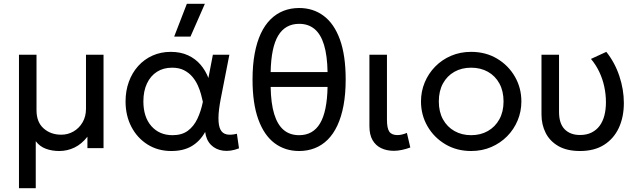

<svg xmlns="http://www.w3.org/2000/svg" viewBox="-20 -777 3346 1007"><path d="M79.5 210V-490H171.5V-199Q171.5 -136.5 208.8 -103.5Q246 -70.5 301.5 -70.5Q336 -70.5 365.5 -87.5Q395 -104.5 413 -135.2Q431 -166 431 -206.5V-490H523V0H438.5V-60Q408.5 -21.5 370.8 -3.2Q333 15 290.5 15Q252.5 15 220.5 3.2Q188.5 -8.5 167.5 -36.5V210Z M878.5 15Q808 15 753.8 -19.2Q699.5 -53.5 669 -112.2Q638.5 -171 638.5 -245Q638.5 -300.5 655.8 -348Q673 -395.5 704.8 -430.8Q736.5 -466 780 -485.5Q823.5 -505 875.5 -505Q927 -505 966 -487Q1005 -469 1031.5 -438Q1058 -407 1073 -368L1096.5 -490H1183L1138 -260Q1126 -198.5 1125.8 -158.5Q1125.5 -118.5 1136 -97.8Q1146.5 -77 1168.5 -72.2Q1190.5 -67.5 1222.5 -75.5L1233.5 1Q1188.5 18.5 1150 13.2Q1111.5 8 1086.5 -17.2Q1061.5 -42.5 1056 -85Q1029 -36.5 985.8 -10.8Q942.5 15 878.5 15ZM885 -68Q934 -68 965.2 -91.2Q996.5 -114.5 1015.2 -154Q1034 -193.5 1044 -243Q1040.5 -259 1034.5 -281.8Q1028.5 -304.5 1017.5 -329Q1006.5 -353.5 988.8 -374.5Q971 -395.5 945 -408.8Q919 -422 882.5 -422Q837 -422 803.2 -400.5Q769.5 -379 750.8 -339.2Q732 -299.5 732 -245.5Q732 -163 774 -115.5Q816 -68 885 -68ZM893.5 -585 960 -757H1054.5L979 -585Z M1549 15Q1475 15 1420 -26.2Q1365 -67.5 1334.8 -150.8Q1304.5 -234 1304.5 -360Q1304.5 -436 1315.8 -496.2Q1327 -556.5 1348 -601.2Q1369 -646 1399.2 -675.8Q1429.5 -705.5 1467 -720.2Q1504.5 -735 1549 -735Q1622.5 -735 1677.5 -694Q1732.5 -653 1762.8 -569.8Q1793 -486.5 1793 -360Q1793 -284.5 1781.8 -224.2Q1770.5 -164 1749.5 -119Q1728.5 -74 1698.5 -44.2Q1668.5 -14.5 1630.8 0.2Q1593 15 1549 15ZM1549 -68Q1621.5 -68 1658.5 -129.8Q1695.5 -191.5 1698 -321H1399.5Q1401 -234.5 1418.2 -178.5Q1435.5 -122.5 1468 -95.2Q1500.5 -68 1549 -68ZM1399.5 -399H1698Q1696.5 -485.5 1679.5 -541.5Q1662.5 -597.5 1629.8 -624.8Q1597 -652 1549 -652Q1476.5 -652 1439.2 -590.5Q1402 -529 1399.5 -399Z M2045.5 14Q2008.5 14 1979.5 0.2Q1950.5 -13.5 1934 -42Q1917.5 -70.5 1917.5 -115.5V-490H2009.5V-149.5Q2009.5 -104 2022 -86.2Q2034.5 -68.5 2065 -68.5Q2076 -68.5 2088.5 -71.5Q2101 -74.5 2114 -80L2132 -3.5Q2110.5 4.5 2088.2 9.2Q2066 14 2045.5 14Z M2451 15Q2375 15 2315.5 -20.5Q2256 -56 2222 -115Q2188 -174 2188 -245Q2188 -297.5 2207.5 -344.5Q2227 -391.5 2262.5 -427.8Q2298 -464 2346 -484.5Q2394 -505 2451 -505Q2527.5 -505 2587 -469.5Q2646.5 -434 2680.5 -375Q2714.5 -316 2714.5 -245Q2714.5 -192.5 2695 -145.5Q2675.5 -98.5 2640 -62.5Q2604.5 -26.5 2556.5 -5.8Q2508.5 15 2451 15ZM2451 -68Q2500.5 -68 2538.8 -89.8Q2577 -111.5 2599 -151.2Q2621 -191 2621 -245Q2621 -299.5 2599.2 -339.2Q2577.5 -379 2539 -400.5Q2500.5 -422 2451 -422Q2401.5 -422 2363.2 -400.5Q2325 -379 2303.2 -339.2Q2281.5 -299.5 2281.5 -245Q2281.5 -191 2303.2 -151.2Q2325 -111.5 2363.5 -89.8Q2402 -68 2451 -68Z M3022.5 15Q2953 15 2908.2 -11Q2863.5 -37 2841.8 -80.2Q2820 -123.5 2820 -176.5V-490H2912V-190Q2912 -129 2941.5 -99Q2971 -69 3022 -69Q3057 -69 3082.5 -81.8Q3108 -94.5 3124.8 -117Q3141.5 -139.5 3149.8 -171Q3158 -202.5 3158 -240.5Q3158 -282.5 3149.2 -323Q3140.5 -363.5 3123 -400.2Q3105.5 -437 3079.5 -468L3160 -505Q3205 -448.5 3228.5 -377.8Q3252 -307 3252 -237Q3252 -163.5 3225.8 -106.8Q3199.5 -50 3148.5 -17.5Q3097.5 15 3022.5 15Z"/></svg>

Font: Geologica Cursive Light
Style: Regular
Weight: 300
Designer: Sindre Bremnes, Frode Helland
Foundry: Monokrom Skriftforlag AS
Version: Version 1.010;gftools[0.9.28]